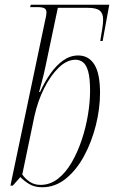

<svg xmlns="http://www.w3.org/2000/svg" viewBox="-20 -780 481 810"><path d="M158 10Q125 10 102.5 -4Q80 -18 66 -33L34 3H24L170 -692Q173 -704 174.5 -712.5Q176 -721 176 -727Q176 -741 166.5 -745.5Q157 -750 136 -750H107L110 -760H441L413 -607H403Q409 -643 412 -662.5Q415 -682 415 -698Q415 -724 400.5 -735.5Q386 -747 351 -747H224L173 -505Q165 -466 158 -441Q151 -416 145 -392H149Q168 -434 192.5 -469Q217 -504 246.5 -525Q276 -546 310 -546Q354 -546 378 -508Q402 -470 402 -388Q402 -322 384.5 -252Q367 -182 335 -122.5Q303 -63 258 -26.5Q213 10 158 10ZM151 0Q191 0 224 -25.5Q257 -51 282 -94Q307 -137 324.5 -189Q342 -241 351 -295.5Q360 -350 360 -397Q360 -450 352 -478.5Q344 -507 330 -517.5Q316 -528 299 -528Q262 -528 227.5 -494.5Q193 -461 166 -407Q139 -353 125 -289L74 -44Q86 -26 105.5 -13Q125 0 151 0Z"/></svg>

Font: Noto Serif Display Condensed ExtraLight
Style: Italic
Weight: 200
Width: 3
Italic angle: -12°
Designer: Monotype Design Team
Foundry: Monotype Imaging Inc.
Version: Version 2.009